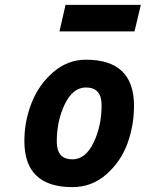

<svg xmlns="http://www.w3.org/2000/svg" viewBox="-20 -756 598 788"><path d="M333 -511Q530 -511 530 -322Q530 -241 503 -167Q476 -93 416.5 -40.5Q357 12 277 12Q80 12 80 -177Q80 -257 109 -332Q138 -407 197.5 -459Q257 -511 333 -511ZM277 -102Q331 -102 364 -170.5Q397 -239 397 -324Q397 -397 333 -397Q279 -397 246 -328.5Q213 -260 213 -175Q213 -102 277 -102ZM224 -627 249 -736H558L532 -627Z"/></svg>

Font: Titillium Web
Style: Bold Italic
Weight: 700
Italic angle: -13°
Version: Version 1.001;PS 57.000;hotconv 1.0.70;makeotf.lib2.5.55311